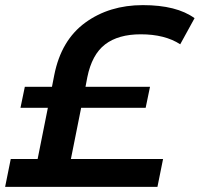

<svg xmlns="http://www.w3.org/2000/svg" viewBox="-43 -730 780 750"><path d="M298 -428 291 -391H543L526 -309H274L234 -109H594L572 0H-23L-1 -109H104L144 -309H37L54 -391H160L169 -437Q196 -573 290 -641.5Q384 -710 515 -710Q647 -710 717 -659L661 -557Q601 -596 507 -596Q419 -596 367.5 -556.5Q316 -517 298 -428Z"/></svg>

Font: Montserrat Alternates SemiBold
Style: Italic
Weight: 600
Italic angle: -11.3°
Designer: Julieta Ulanovsky
Foundry: Julieta Ulanovsky
Version: Version 7.200